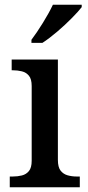

<svg xmlns="http://www.w3.org/2000/svg" viewBox="-20 -786 369 806"><path d="M21 0V-45H34Q54 -45 72 -49.5Q90 -54 101.5 -68Q113 -82 113 -111V-425Q113 -454 101.5 -468Q90 -482 72 -486.5Q54 -491 34 -491H29V-536H223V-115Q223 -84 234.5 -69.5Q246 -55 264 -50Q282 -45 302 -45H315V0ZM112 -619Q134 -648 160 -690Q186 -732 202 -766H323V-756Q310 -739 281.5 -710Q253 -681 219.5 -652.5Q186 -624 158 -606H112Z"/></svg>

Font: Noto Serif Tamil Medium
Style: Regular
Weight: 500
Designer: Indian Type Foundry, Tom Grace, and the Monotype Design Team
Foundry: Monotype Imaging Inc.
Version: Version 2.004; ttfautohint (v1.8.4.7-5d5b)